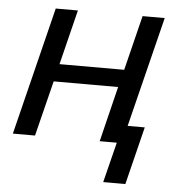

<svg xmlns="http://www.w3.org/2000/svg" viewBox="-50 -554 691 760"><g transform="rotate(5 296.0 -174.0)"><path d="M388 160 428 0H360L414 -220H158L103 0H15L141 -508H229L175 -290H432L486 -508H574L465 -70H533L476 160Z"/></g></svg>

Font: CST
Style: Italic
Weight: 400
Italic angle: -14°
Version: Version 1.00